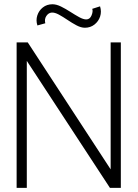

<svg xmlns="http://www.w3.org/2000/svg" viewBox="-20 -904 662 924"><path d="M60 0V-700H113.5L512.5 -89V-700H561.5V0H509L109 -611V0ZM388.5 -770.5Q370 -770.5 348.2 -782Q326.5 -793.5 304.8 -808.2Q283 -823 263.2 -833.8Q243.5 -844.5 228.5 -843.5Q213 -842 203 -827Q193 -812 198 -792L160 -781.5Q152 -806 159.5 -829.5Q167 -853 186.2 -868.2Q205.5 -883.5 232.5 -883.5Q251.5 -883.5 273.8 -872.5Q296 -861.5 318.5 -847Q341 -832.5 361 -821.5Q381 -810.5 395 -810.5Q412.5 -810.5 420.5 -829.8Q428.5 -849 424 -861.5L461.5 -873.5Q469.5 -848 461.8 -824.5Q454 -801 434.5 -785.8Q415 -770.5 388.5 -770.5Z"/></svg>

Font: Urbanist ExtraLight
Style: Regular
Weight: 200
Designer: Corey Hu
Foundry: Corey Hu
Version: Version 1.330; ttfautohint (v1.8.4.7-5d5b)